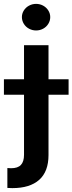

<svg xmlns="http://www.w3.org/2000/svg" viewBox="-63 -761 370 980"><path d="M184.6 -530.3V-356.4H287.1V-277.3H184.6V30.3Q184.6 114.7 137 157Q89.4 199.2 0 199.2Q-15.6 199.2 -25.4 198.2V96.7Q-18.6 97.7 -6.8 97.7Q28.3 97.7 43.9 80.6Q59.6 63.5 59.6 29.3V-277.3H-43V-356.4H59.6V-530.3ZM48.8 -673.8Q48.8 -691.9 58.6 -707.5Q68.4 -723.1 85.2 -732.2Q102.1 -741.2 121.1 -741.2Q140.6 -741.2 157.2 -732.2Q173.8 -723.1 183.6 -707.5Q193.4 -691.9 193.4 -673.8Q193.4 -655.3 183.6 -639.4Q173.8 -623.5 157.2 -614.5Q140.6 -605.5 121.1 -605.5Q102.1 -605.5 85.2 -614.5Q68.4 -623.5 58.6 -639.4Q48.8 -655.3 48.8 -673.8Z"/></svg>

Font: Pretendard GOV SemiBold
Style: Regular
Weight: 600
Designer: Base glyphs from Inter by Rasmus Andersson; Hangeul glyphs from Noto Sans CJK(Source Han Sans) by Jang Soo-young and Kan
Foundry: Kil Hyung-jin
Version: Version 1.309